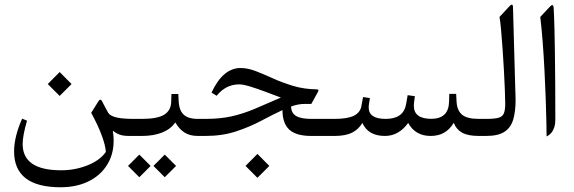

<svg xmlns="http://www.w3.org/2000/svg" viewBox="-20 -582 2456 822"><path d="M235.4 -273.6 184.5 -222.2 235.4 -171.3 286.4 -222.2ZM443.7 -98.6Q436 -111.5 416.9 -148.5Q413.3 -155.5 409.4 -155.3Q405.6 -155.1 401.2 -148.1L370.4 -99Q400.1 -44.7 416 -1.1Q432 42.5 433.1 68.6Q407.4 104.9 354.2 126Q301.1 147 241.7 147Q159.5 147 118.3 119Q77 90.9 77 34.5Q77 -1.1 95.7 -65.3L74.8 -74.1Q40.3 3.7 40.3 66.4Q40.3 143 90.2 181.3Q140.1 219.7 239.5 219.7Q313.2 219.7 367.4 190.1Q421.7 160.6 448.1 106.2Q474.5 51.7 463.1 -22.4Q476.7 -11.4 491.9 -5.7Q507.2 0 532.5 0H544.6Q551.9 0 553.4 -8.8Q554.8 -17.6 554.8 -34.8V-37.4Q554.8 -55 553.4 -63.8Q551.9 -72.6 544.6 -73L536.1 -73.3Q497.2 -74.1 474.3 -80.3Q451.4 -86.5 443.7 -98.6Z M528.1 128.3 576.5 176.8 624.9 128.3 576.5 79.9ZM637 128.3 685.4 176.8 733.8 128.3 685.4 79.9ZM540.5 -73Q529.2 -73 526.6 -64.2Q524 -55.4 524 -38.1V-34.5Q524 -17.6 526.4 -8.8Q528.8 0 540.5 0H588.6Q637 0 673.8 -14.5Q710.7 -29 730.5 -57.9Q747.3 -29 770.1 -14.5Q792.8 0 826.9 0H835Q842.3 0 844.2 -8.8Q846 -17.6 846 -34.8V-37.4Q846 -55.4 844.2 -64.2Q842.3 -73 835 -73H826.9Q799 -73 781.4 -81.2Q763.8 -89.5 755.2 -105.8Q746.6 -122.1 745.1 -146.3L743.3 -179.7H714L712.9 -145.2Q711.8 -109.3 683.2 -91.1Q654.6 -73 587.1 -73Z M1082.1 77 1031.2 128.3 1082.1 179.3 1133.1 128.3ZM831.3 -73Q819.9 -73 817.4 -64.2Q814.8 -55.4 814.8 -38.1V-34.5Q814.8 -17.6 817.2 -8.8Q819.6 0 831.3 0H859.2Q931.8 0 990.6 -19.4Q1049.5 -38.9 1098.3 -64.9Q1147 -90.9 1189.2 -110.7Q1189.6 -53.2 1218.9 -26.6Q1248.3 0 1312.4 0H1388.7Q1399.7 0 1399.7 -34.8V-37.4Q1399.7 -55.4 1397.9 -64.2Q1396 -73 1388.7 -73H1312.4Q1267 -73 1246.6 -86.2Q1226.3 -99.4 1226.3 -126.1Q1257.1 -137.1 1283.8 -137.1H1312.8L1341.4 -188.9Q1344.3 -194.4 1342.9 -196.9Q1341.4 -199.5 1335.9 -199.5Q1281.6 -200.2 1235.4 -214.2Q1189.2 -228.1 1149.8 -245.9Q1110.4 -263.7 1075.9 -277.2Q1041.4 -290.8 1009.9 -290.8Q972.5 -290.8 941.5 -264.9Q910.5 -239.1 885.6 -185.6L907.6 -172Q927 -196.2 951 -208.5Q975.1 -220.8 1004 -220.8Q1020.9 -220.8 1051 -211.6Q1081 -202.4 1116.2 -189.2Q1151.4 -176 1182.6 -164.3Q1118.1 -136 1069.3 -115.5Q1020.5 -95 971.9 -84Q923.4 -73 859.2 -73Z M1385 -73Q1373.7 -73 1371.1 -64.2Q1368.5 -55.4 1368.5 -38.1V-34.5Q1368.5 -17.6 1370.9 -8.8Q1373.3 0 1385 0H1412.2Q1459.1 0 1487 -13.9Q1514.9 -27.9 1531.4 -55.7Q1543.8 -27.9 1568 -13.9Q1592.2 0 1628.2 0Q1657.5 0 1682.4 -13.9Q1707.4 -27.9 1727.5 -55.7Q1742.6 -27.9 1766.8 -13.9Q1791 0 1823.2 0Q1857.7 0 1881.7 -14.1Q1905.8 -28.2 1922.6 -56.1Q1933.3 -28.2 1958.2 -14.1Q1983.1 0 2029.7 0H2039.6Q2046.9 0 2048.6 -8.8Q2050.2 -17.6 2050.2 -34.8V-37.4Q2050.2 -55.4 2048.6 -64.2Q2046.9 -73 2039.6 -73H2029.7Q1978.7 -73 1957.6 -91.5Q1936.6 -110 1934.7 -146.7L1932.9 -180.1H1903.6L1902.5 -145.6Q1900.3 -73.3 1826.2 -73.3Q1751.7 -73.3 1751.7 -129.4Q1751.7 -133.1 1752.5 -141.2L1756.1 -170.2L1725.3 -174.6L1718.7 -136.4Q1707.7 -73 1631.5 -73Q1558.5 -73 1558.5 -121.7Q1558.5 -124.7 1558.7 -127.6Q1558.9 -130.5 1559.2 -133.5L1563.6 -162.1L1534.3 -166.5L1527.3 -128.3Q1522.6 -100.5 1495.4 -86.7Q1468.3 -73 1412.2 -73Z M2035.6 -73Q2024.2 -73 2021.6 -64.2Q2019.1 -55.4 2019.1 -38.1V-34.5Q2019.1 -17.6 2021.5 -8.8Q2023.8 0 2035.6 0H2061.6Q2112.9 0 2140.1 -18Q2167.2 -35.9 2177.3 -70.6Q2187.4 -105.2 2187.4 -154.4Q2187.4 -165.4 2186.8 -178.8Q2186.3 -192.2 2185.9 -204.6L2176.4 -546.8Q2176.4 -562.2 2171.8 -562.2Q2167.2 -562.2 2159.9 -554.1L2118.4 -509.4Q2121.7 -493.2 2125 -456.7Q2128.3 -420.2 2131.6 -373.7Q2134.9 -327.1 2137.5 -280Q2140.1 -232.9 2141.5 -194.7Q2143 -156.6 2143 -137.9Q2143 -110.7 2137.1 -96.6Q2131.3 -82.5 2113.9 -77.7Q2096.4 -73 2061.6 -73Z M2320.1 2.2Q2332.6 -4 2340.9 -14.1Q2349.1 -24.2 2353.3 -37.8Q2357.5 -51.3 2357.5 -68.6Q2357.5 -158 2357 -229Q2356.4 -300 2355.7 -353.9Q2355 -407.8 2354.1 -446.3Q2353.1 -484.8 2352.2 -509.2Q2351.3 -533.6 2350.6 -544.9Q2350.2 -553 2348.7 -556.7Q2347.3 -560.3 2344.3 -560.3Q2340.7 -560.3 2335.2 -554.5L2293 -509.4Q2298.9 -460.9 2303.4 -401.2Q2308 -341.4 2311.1 -279.1Q2314.3 -216.7 2316.3 -160.1Q2318.3 -103.4 2319.2 -60.5Q2320.1 -17.6 2320.1 2.2Z"/></svg>

Font: Parastoo
Style: Regular
Weight: 400
Foundry: Saber Rastikerdar (saber.rastikerdar@gmail.com)
Version: Version 3.000